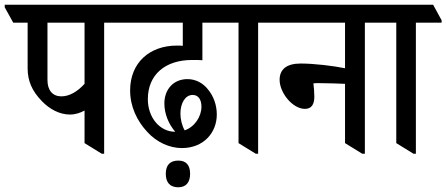

<svg xmlns="http://www.w3.org/2000/svg" viewBox="-62 -644 1890 813"><path d="M234 -159C257 -159 278 -166 296 -176V-38L369 7H379V-548H488V-558L452 -624H-42V-613L-6 -548H55V-355C55 -302 73 -259 116 -215C148 -182 190 -159 234 -159ZM139 -305V-548H296V-289C265 -255 231 -236 198 -236C161 -236 139 -261 139 -305Z M708 -17C800 -17 856 -82 856 -159C856 -200 842 -237 819 -265C798 -292 767 -309 732 -309C671 -309 634 -264 634 -206C634 -163 651 -120 680 -86C614 -86 564 -147 564 -224C564 -329 639 -390 751 -390C770 -390 784 -390 795 -389V-548H924V-558L888 -624H404V-612L440 -548H712V-450C704 -451 696 -451 687 -451C572 -451 489 -379 489 -261C489 -193 518 -132 562 -85C601 -42 656 -17 708 -17ZM702 -163C702 -207 722 -242 754 -242C778 -242 791 -222 791 -192C791 -151 763 -107 720 -92C708 -113 702 -140 702 -163ZM693 149C725 149 743 129 743 92C743 55 726 36 693 36C658 36 640 55 640 92C640 129 658 149 693 149Z M1021 7H1031V-548H1140V-558L1104 -624H839V-613L875 -548H948V-38Z M1229 -183C1258 -183 1269 -203 1269 -235C1269 -254 1267 -276 1265 -291C1273 -292 1279 -292 1287 -292C1330 -292 1370 -290 1399 -289V-38L1472 7H1483V-548H1592V-558L1555 -624H1056V-613L1092 -548H1399V-355C1350 -365 1269 -375 1211 -375C1151 -375 1122 -350 1122 -306C1122 -251 1177 -183 1229 -183Z M1689 7H1699V-548H1808V-558L1772 -624H1507V-613L1543 -548H1616V-38Z"/></svg>

Font: Noto Serif Devanagari Condensed Medium
Style: Regular
Weight: 500
Width: 3
Designer: Universal Thirst, Indian Type Foundry and the Monotype Design Team
Foundry: Monotype Imaging Inc.
Version: Version 2.004